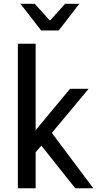

<svg xmlns="http://www.w3.org/2000/svg" viewBox="-20 -1003 532 1023"><path d="M477.1 0H380.9L200.2 -227.1L169.9 -191.4V0H75.2V-770H169.9V-309.1L353 -529.8H452.1L256.3 -294.9ZM246.1 -893.1 327.1 -982.9H402.8L293 -840.8H199.2L88.9 -982.9H165Z"/></svg>

Font: Aurulent Sans
Style: Regular
Weight: 400
Version: Version 2007.05.04